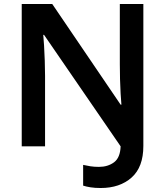

<svg xmlns="http://www.w3.org/2000/svg" viewBox="-20 -734 828 963"><path d="M485 209Q456 209 434 205.5Q412 202 397 197V93Q414 97 433.5 100Q453 103 476 103Q521 103 552 80Q583 57 585 0L201 -559H197Q199 -539 201 -505Q203 -471 204.5 -430.5Q206 -390 206 -354V0H89V-714H242L585 -209H589Q587 -230 585 -264Q583 -298 582 -337Q581 -376 581 -412V-714H699V-2Q699 104 640 156.5Q581 209 485 209Z"/></svg>

Font: Noto Sans Cherokee SemiBold
Style: Regular
Weight: 600
Designer: Monotype Design Team
Foundry: Monotype Imaging Inc.
Version: Version 2.001; ttfautohint (v1.8.4.7-5d5b)